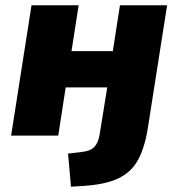

<svg xmlns="http://www.w3.org/2000/svg" viewBox="-20 -512 673 725"><path d="M248 193 237 68 287 62Q320 59 335.5 43.5Q351 28 356 -3L385 -182H228L200 0H22L99 -492H277L250 -319H406L433 -492H611L538 -27Q526 47 500.5 93Q475 139 426 162Q377 185 295 190Z"/></svg>

Font: Nunito Sans Black
Style: Italic
Weight: 900
Italic angle: -9°
Designer: Vernon Adams
Foundry: Vernon Adams
Version: Version 3.006; ttfautohint (v1.8.3)